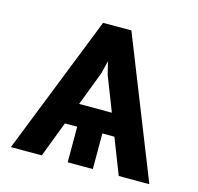

<svg xmlns="http://www.w3.org/2000/svg" viewBox="-82 -606 714 692"><g transform="rotate(15 274.5 -259.5)"><path d="M212.9 -213.9H335L285.2 -341.8L273.4 -389.6L261.7 -341.8ZM366.2 -132.8H321.3V0H227.5V-132.8H181.6L130.9 0H15.6L220.7 -518.6H326.2L532.2 0H418Z"/></g></svg>

Font: Pretendard Medium
Style: Regular
Weight: 500
Designer: Base glyphs from Inter by Rasmus Andersson; Hangeul glyphs from Noto Sans CJK(Source Han Sans) by Jang Soo-young and Kan
Foundry: Kil Hyung-jin
Version: Version 1.309